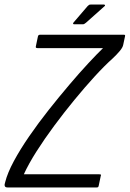

<svg xmlns="http://www.w3.org/2000/svg" viewBox="-46 -826 571 846"><path d="M499 -673Q504 -673 505 -671Q506 -669 504 -662L497 -629Q495 -617 481.5 -601Q468 -585 452 -570Q415 -537 371.5 -489.5Q328 -442 282 -386Q236 -330 193 -272Q150 -214 115 -159Q80 -104 59 -58H391Q397 -58 398.5 -56.5Q400 -55 398 -51L389 -8Q388 -3 386 -1.5Q384 0 379 0H-12Q-23 0 -25 -6.5Q-27 -13 -23 -24Q-13 -64 15 -116Q43 -168 83 -226Q123 -284 168.5 -341.5Q214 -399 259 -452Q304 -505 343 -547Q382 -589 408 -614H120Q114 -614 112.5 -616Q111 -618 112 -622L121 -665Q122 -669 124 -671Q126 -673 132 -673ZM319 -719H281Q276 -719 276 -722Q276 -725 279 -728L340 -799Q344 -803 346.5 -804.5Q349 -806 355 -806H412Q415 -806 416.5 -803.5Q418 -801 415 -799L333 -726Q329 -723 326 -721Q323 -719 319 -719Z"/></svg>

Font: Glory
Style: Italic
Weight: 400
Italic angle: -12°
Designer: Robert Leuschke
Foundry: Robert Leuschke
Version: Version 1.011